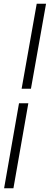

<svg xmlns="http://www.w3.org/2000/svg" viewBox="-20 -758 269 1030"><path d="M96 -282 177 -738H227L146 -282ZM2 252 82 -204H132L52 252Z"/></svg>

Font: Gantari Light
Style: Italic
Weight: 300
Italic angle: -10°
Version: Version 1.000